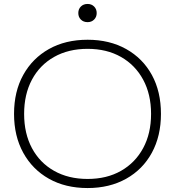

<svg xmlns="http://www.w3.org/2000/svg" viewBox="-20 -941 885 971"><path d="M423 10Q311 10 227.5 -37Q144 -84 97.5 -168.5Q51 -253 51 -365Q51 -478 97.5 -562Q144 -646 227.5 -693Q311 -740 423 -740Q534 -740 618 -693Q702 -646 748 -562Q794 -478 794 -365Q794 -253 748 -168.5Q702 -84 618 -37Q534 10 423 10ZM423 -36Q520 -36 592 -77Q664 -118 704 -192Q744 -266 744 -365Q744 -464 704 -538Q664 -612 592 -653Q520 -694 423 -694Q326 -694 253.5 -653Q181 -612 141.5 -538Q102 -464 102 -365Q102 -266 141.5 -192Q181 -118 253.5 -77Q326 -36 423 -36ZM423 -829Q402 -829 389 -842Q376 -855 376 -875Q376 -895 389 -908Q402 -921 423 -921Q443 -921 456 -908Q469 -895 469 -875Q469 -855 456 -842Q443 -829 423 -829Z"/></svg>

Font: M PLUS 2 Light
Style: Regular
Weight: 300
Designer: Coji Morishita
Foundry: UNDERFOREST DESIGN
Version: Version 1.001